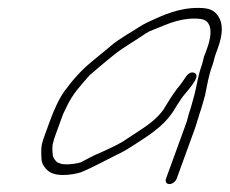

<svg xmlns="http://www.w3.org/2000/svg" viewBox="-20 -461 581 486"><path d="M427.3 -9 472.4 -133C475.3 -141 477.7 -148.3 479.4 -155C481.6 -161 483.5 -167 485 -173C487.6 -180.3 490.1 -188 492.3 -196L499.1 -220C504.5 -245.9 507.5 -267.8 517.4 -295C521.6 -306.7 522.3 -314.2 525.9 -324L531.4 -339C544.4 -374.8 544.9 -401.7 532.4 -420C522.1 -435 510.8 -441 481.5 -441C431.5 -441 392.6 -422.7 354.4 -405C335.7 -396.3 322.6 -385.6 302.1 -374C281 -360.2 271.1 -354.7 254.8 -340L237.7 -326C232 -321.3 223.9 -314.7 213.4 -306C186.4 -283.7 165.8 -260.9 144.4 -232C129.8 -212.2 116.4 -182.5 106.8 -156L93.3 -119C86.4 -100 84.4 -92.5 84.4 -78C85 -62 83.4 -50.9 91.6 -40C100.5 -25.9 113.7 -18 140.6 -18C154.4 -18 176.4 -21.3 187.5 -26C209.9 -35.5 232.8 -47.4 255.5 -59L275.1 -69C289.4 -75.6 299.9 -81.6 312.8 -90C350.4 -114.6 390.8 -137.4 417.8 -178L427.6 -194C430.9 -199.3 434.6 -205 438.8 -211C447.4 -225.1 492.7 -268 472.1 -276.5C464.9 -279.5 458 -276.7 451.5 -268C442.8 -255.4 437.8 -247.5 427.9 -236C416 -219.9 404.6 -202.1 394 -184C376.2 -158.6 351.4 -142.4 326.4 -126L303.4 -111C282.3 -95.5 256.6 -85.2 232.9 -74C215.9 -67.5 199.9 -57.7 184.2 -50C176.4 -47.3 159.1 -45 150.4 -45C144.4 -45 139.5 -45.3 135.7 -46L125.2 -50C120.5 -53.6 113.2 -62.5 113.5 -70C113 -76.8 111.1 -91.1 114.8 -101C115.5 -105 117.4 -111 120.3 -119L139.6 -172C142 -176.7 144.8 -182.5 148 -189.5C163.7 -223.7 185.2 -245.6 206.3 -270C215.5 -278.5 241.4 -300 251.1 -308L268.2 -322C287.8 -338 319.3 -356.4 341 -371C347.4 -375.7 353.4 -379.3 359 -382C393.8 -395.3 427.6 -414 471.7 -414C477 -414 482.6 -413.7 488.3 -413C517.9 -408.6 517.4 -374.7 504.4 -339L499.7 -326C494.3 -314.6 494.7 -306.9 490.4 -295C480.6 -268 478.2 -243 471.3 -218L464.6 -194C462.4 -186 460.2 -179 458 -173L452.7 -153L400.3 -9C397.5 -1.3 401.2 5 408.7 5C416.2 5 424.5 -1.3 427.3 -9Z"/></svg>

Font: Take Off
Style: Drunk
Weight: 400
Foundry: Cannot Into Space Fonts
Version: Version 0.89